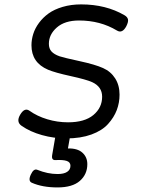

<svg xmlns="http://www.w3.org/2000/svg" viewBox="-20 -610 640 861"><path d="M121.1 -406.7Q121.1 -329.1 195.3 -297.4Q226.6 -284.2 296.9 -268.8Q367.2 -253.4 393.1 -241.7Q438 -221.2 438 -176.3Q438 -127 398.7 -94.2Q359.4 -61.5 285.2 -61.5Q237.3 -61.5 191.9 -75.2Q146.5 -88.9 112.3 -113.3Q90.3 -128.9 70.8 -96.2Q51.3 -63.5 76.7 -45.9Q115.2 -19 168.2 -4.2Q221.2 10.7 277.3 10.7Q341.8 10.7 389.9 -6.8Q438 -24.4 464.6 -54Q491.2 -83.5 503.7 -116.5Q516.1 -149.4 516.1 -185.5Q516.1 -227.5 496.6 -258.3Q477.1 -289.1 442.4 -304.7Q406.7 -320.8 336.7 -335.9Q266.6 -351.1 247.6 -357.4Q222.7 -366.2 210.9 -379.2Q199.2 -392.1 199.2 -413.6Q199.2 -455.6 234.9 -486.8Q270.5 -518.1 334.5 -518.1Q429.7 -518.1 504.4 -473.1Q528.3 -458.5 546.4 -492.2Q556.2 -511.7 554 -522.7Q551.8 -533.7 538.6 -541.5Q455.1 -590.3 343.8 -590.3Q298.8 -590.3 261 -579.1Q223.1 -567.9 197.8 -549.6Q172.4 -531.2 154.8 -507.3Q137.2 -483.4 129.2 -458Q121.1 -432.6 121.1 -406.7ZM231 -13.7 213.9 85.4Q211.9 97.7 215.8 103Q219.7 108.4 229 107.9Q262.2 106 279.1 111.6Q295.9 117.2 295.9 133.3Q295.9 150.9 281.2 160.6Q266.6 170.4 238.3 170.4Q193.8 170.4 147 151.4Q130.9 145 118.2 172.9Q105 201.7 122.6 209.5Q170.4 230.5 237.8 230.5Q304.7 230.5 338.1 201.2Q371.6 171.9 371.6 126Q371.6 94.7 349.6 74.7Q327.6 54.7 284.7 55.7L296.9 -13.7Z"/></svg>

Font: Courier Prime Sans
Style: Regular
Weight: 300
Italic angle: -10°
Designer: Alan Dague-Greene
Foundry: Quote-Unquote Apps
Version: Version 3.23